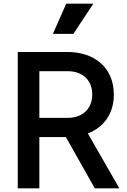

<svg xmlns="http://www.w3.org/2000/svg" viewBox="-20 -1029 694 1049"><path d="M77 0H195V-280H340L498 0H632L460 -300C547 -333 602 -408 602 -512C602 -658 498 -745 348 -745H77ZM195 -385V-640H350C431 -640 484 -591 484 -513C484 -435 431 -385 350 -385ZM269 -844H381L490 -1009H342Z"/></svg>

Font: Mluvka SemiBold
Style: Regular
Weight: 600
Designer: Modified by Jiří Krblich, Original typeface by Gumpita Rahayu
Foundry: Gumpita Rahayu & Jiří Krblich
Version: Version 2.000;Glyphs 3.1.1 (3134)